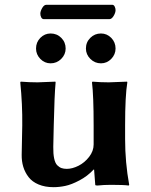

<svg xmlns="http://www.w3.org/2000/svg" viewBox="-20 -774 631 804"><path d="M339.8 -570.8C339.8 -554.2 346 -539.7 358.4 -527.3C370.8 -515 385.6 -508.8 402.8 -508.8C419.4 -508.8 433.8 -515 445.8 -527.3C457.8 -539.7 463.9 -554.2 463.9 -570.8C463.9 -588.4 457.8 -603.3 445.8 -615.5C433.8 -627.7 419.4 -633.8 402.8 -633.8C385.3 -633.8 370.4 -627.7 358.2 -615.5C345.9 -603.3 339.8 -588.4 339.8 -570.8ZM130.9 -570.8C130.9 -554.2 136.9 -539.7 148.9 -527.3C161 -515 175.3 -508.8 191.9 -508.8C209.1 -508.8 224 -515 236.3 -527.3C248.7 -539.7 254.9 -554.2 254.9 -570.8C254.9 -588.4 248.8 -603.3 236.6 -615.5C224.4 -627.7 209.5 -633.8 191.9 -633.8C175.3 -633.8 161 -627.7 148.9 -615.5C136.9 -603.3 130.9 -588.4 130.9 -570.8ZM372.1 -64H374L378.9 0C378.9 2 382 2.9 388.2 2.9C405.8 1 424.8 0 445.3 0C481.1 0 505.7 1 519 2.9L521 0C509.6 -62.5 503.9 -126.5 503.9 -191.9V-249C503.9 -331.7 507 -391.8 513.2 -429.2L512.2 -432.1L435.1 -429.2C412.3 -429.2 389.6 -430.2 367.2 -432.1L365.2 -429.2C369.8 -391.8 372.1 -331.7 372.1 -249V-168.9C372.1 -150.7 365.8 -133.5 353.3 -117.2C340.7 -100.9 325.8 -88.5 308.6 -79.8C291.3 -71.2 275.1 -66.9 259.8 -66.9C251.3 -66.9 244 -68 237.8 -70.1C231.6 -72.2 225.6 -76.2 219.7 -82C213.9 -87.9 209.6 -97.3 206.8 -110.4C204 -123.4 202.8 -139.6 203.1 -159.2L205.1 -249C207 -333.7 209.6 -393.7 212.9 -429.2L211.9 -432.1L137.2 -429.2C114.4 -429.2 91 -430.2 66.9 -432.1L64.9 -429.2C71.1 -367.4 73.9 -307.3 73.2 -249L70.8 -126C70.5 -108.1 72.7 -91.3 77.4 -75.7C82.1 -60.1 89.5 -45.7 99.6 -32.5C109.7 -19.3 123.7 -9 141.6 -1.5C159.5 6 180.3 9.8 204.1 9.8C220.1 9.8 236.6 8 253.7 4.4C270.8 0.8 290.4 -6.8 312.7 -18.6C335 -30.3 354.8 -45.4 372.1 -64ZM438 -693.8C444.5 -693.8 450.4 -698.3 455.8 -707.3C461.2 -716.2 463.9 -724.4 463.9 -731.9C463.9 -736.8 462.6 -741.7 460.2 -746.6C457.8 -751.5 454.4 -753.9 450.2 -753.9H173.8C167.6 -753.9 161.9 -749.4 156.7 -740.5C151.5 -731.5 148.9 -723.6 148.9 -716.8C148.9 -711.3 150.1 -706.1 152.6 -701.2C155 -696.3 158.9 -693.8 164.1 -693.8Z"/></svg>

Font: Linux Biolinum G
Style: Bold
Weight: 700
Designer: Philipp H. Poll
Foundry: Philipp H. Poll
Version: Version 1.1.0